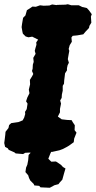

<svg xmlns="http://www.w3.org/2000/svg" viewBox="-55 -705 453 906"><path d="M54 22 19 19 13 14 -14 2 -18 -5 -31 -12 -35 -30 -33 -45 -30 -70 -29 -83 -15 -101 -12 -115 -2 -124 32 -129 52 -137 59 -150 64 -167 63 -177 71 -190 75 -216 68 -227 74 -245 84 -265 81 -282 87 -307 86 -328 97 -346 102 -356 96 -370 99 -381 100 -400 104 -413 102 -432 113 -451 109 -465 112 -477 117 -494 116 -505 125 -518 97 -532 79 -529 66 -533 53 -546 51 -554 47 -577 49 -592 54 -621 65 -632 72 -657 85 -665 98 -674 114 -673 134 -680 151 -678 178 -679 191 -684 211 -681 216 -682 254 -683 265 -685 282 -680H317L333 -672L355 -667L365 -656L378 -638L374 -627L376 -598L367 -583L365 -573L348 -555L338 -543L309 -538L288 -536L282 -528L284 -508L274 -492L269 -474L272 -465L269 -449L265 -426L270 -409L264 -397L261 -383V-373L252 -359L250 -342L248 -326L247 -310L241 -300V-277L237 -259L236 -243L229 -231L233 -216L228 -191V-175L218 -155L236 -142L262 -139L283 -138L288 -129L298 -114L297 -91L306 -79L295 -51L293 -34L271 -18L261 -12L242 -2L226 4L190 12L173 9L163 15L145 14L115 19L84 15L64 16ZM136 179 130 172 107 170 104 163 88 147 82 135 78 122 65 107 68 86 74 72 78 51 80 26 99 6 117 -6 149 -17 169 -21 189 -14 191 -10 188 -2 189 6 182 21 173 44 187 58 209 57 233 73 242 83 254 90 247 114 239 143 227 156 221 164 202 169 180 181Z"/></svg>

Font: Winky Rough
Style: Bold Italic
Weight: 700
Italic angle: -8.97852°
Designer: Simon Atzbach
Foundry: typofactur
Version: Version 1.206; ttfautohint (v1.8.4.7-5d5b)